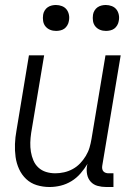

<svg xmlns="http://www.w3.org/2000/svg" viewBox="-20 -742 540 770"><path d="M179 8Q152 8 127.5 0.5Q103 -7 85 -24Q67 -41 56.5 -64Q46 -87 42.5 -112.5Q39 -138 40 -164.5Q41 -191 46 -218L96 -520H157L105 -209Q102 -189 101.5 -170Q101 -151 104 -133Q107 -115 114 -98.5Q121 -82 134 -70Q147 -58 164.5 -52.5Q182 -47 202 -47Q219 -47 237 -51Q255 -55 271.5 -64Q288 -73 301 -86.5Q314 -100 324 -116.5Q334 -133 339 -150Q344 -167 347 -185L403 -520H464L390 -77Q389 -71 390 -65Q391 -59 394.5 -55Q398 -51 403.5 -49Q409 -47 415 -47H435V8H406Q388 8 371.5 3.5Q355 -1 344 -13Q333 -25 329.5 -42Q326 -59 329 -77L331 -85Q319 -65 303 -46.5Q287 -28 266.5 -15.5Q246 -3 223.5 2.5Q201 8 179 8ZM405 -618Q392 -618 381 -622.5Q370 -627 362.5 -636Q355 -645 353 -657.5Q351 -670 353 -683Q354 -691 359 -699.5Q364 -708 371.5 -713Q379 -718 387.5 -720Q396 -722 404 -722Q417 -722 428.5 -717.5Q440 -713 447 -704Q454 -695 456.5 -682.5Q459 -670 456 -657Q455 -649 450 -640.5Q445 -632 438 -627Q431 -622 422 -620Q413 -618 405 -618ZM205 -618Q192 -618 181 -622.5Q170 -627 162.5 -636Q155 -645 153 -657.5Q151 -670 153 -683Q154 -691 159 -699.5Q164 -708 171.5 -713Q179 -718 187.5 -720Q196 -722 204 -722Q217 -722 228.5 -717.5Q240 -713 247 -704Q254 -695 256.5 -682.5Q259 -670 256 -657Q255 -649 250 -640.5Q245 -632 238 -627Q231 -622 222 -620Q213 -618 205 -618Z"/></svg>

Font: Iosevka Term Curly Light
Style: Italic
Weight: 300
Italic angle: -9°
Designer: Belleve Invis
Foundry: Belleve Invis
Version: Version 32.3.0